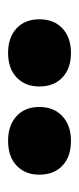

<svg xmlns="http://www.w3.org/2000/svg" viewBox="121 -844 197 480"><g transform="rotate(90 220.0 -604.5)"><path d="M112.7 -525.7Q74.3 -525.7 51.5 -546.8Q28.7 -568 28.7 -603.7Q28.7 -640.3 51.5 -661.6Q74.3 -682.9 112.7 -682.9Q151.6 -682.9 174.1 -661.6Q196.7 -640.3 196.7 -603.7Q196.7 -568.4 174.1 -547Q151.6 -525.7 112.7 -525.7ZM332.4 -525.7Q294 -525.7 270.9 -546.8Q247.9 -568 247.9 -603.7Q247.9 -639.9 270.9 -661.4Q294 -682.9 332.4 -682.9Q372.1 -682.9 394.6 -661.6Q417.2 -640.3 417.2 -603.7Q417.2 -568.4 394.6 -547Q372.1 -525.7 332.4 -525.7Z"/></g></svg>

Font: Fraunces
Style: Regular
Weight: 900
Version: Version 1.000;[b76b70a41]